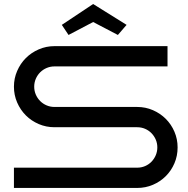

<svg xmlns="http://www.w3.org/2000/svg" viewBox="-20 -928 930 948"><path d="M856.9 -200.2Q856.9 -158.2 841.3 -121.8Q825.7 -85.4 798.6 -58.3Q771.5 -31.2 735.1 -15.6Q698.7 0 657.2 0H48.8V-100.1H657.2Q678.2 -100.1 696.3 -107.9Q714.4 -115.7 727.8 -129.4Q741.2 -143.1 749 -161.4Q756.8 -179.7 756.8 -200.2Q756.8 -220.7 749 -238.8Q741.2 -256.8 727.8 -270.5Q714.4 -284.2 696.3 -292Q678.2 -299.8 657.2 -299.8H249Q208 -299.8 171.4 -315.4Q134.8 -331.1 107.7 -358.2Q80.6 -385.3 64.7 -421.9Q48.8 -458.5 48.8 -500Q48.8 -541 64.7 -577.6Q80.6 -614.3 107.7 -641.4Q134.8 -668.5 171.4 -684.3Q208 -700.2 249 -700.2H807.1V-600.1H249Q228.5 -600.1 210.2 -592.3Q191.9 -584.5 178.2 -570.8Q164.6 -557.1 156.7 -538.8Q148.9 -520.5 148.9 -500Q148.9 -479.5 156.7 -461.2Q164.6 -442.9 178.2 -429.2Q191.9 -415.5 210.2 -407.7Q228.5 -399.9 249 -399.9H657.2Q698.7 -399.9 735.1 -384Q771.5 -368.2 798.6 -341.1Q825.7 -314 841.3 -277.6Q856.9 -241.2 856.9 -200.2ZM562 -755.4 439.9 -819.3 318.4 -755.4 285.2 -805.2 439.9 -908.2 605 -805.2Z"/></svg>

Font: Bruno Ace SC
Style: Regular
Weight: 400
Designer: Astigmatic (AOETI)
Foundry: Astigmatic (AOETI)
Version: Version 1.000